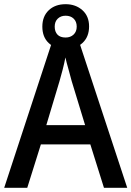

<svg xmlns="http://www.w3.org/2000/svg" viewBox="-20 -896 627 916"><path d="M476 0 411 -207H175L110 0H0L235 -716H351L587 0ZM322 -509Q317 -530 307 -564.5Q297 -599 292 -622Q287 -595 278.5 -562Q270 -529 264 -509L201 -299H386ZM293 -662Q243 -662 212.5 -690.5Q182 -719 182 -769Q182 -818 212.5 -847Q243 -876 293 -876Q341 -876 373 -847.5Q405 -819 405 -770Q405 -720 373.5 -691Q342 -662 293 -662ZM293 -717Q316 -717 331 -731Q346 -745 346 -769Q346 -793 331.5 -807Q317 -821 293 -821Q270 -821 255.5 -807Q241 -793 241 -769Q241 -745 254 -731Q267 -717 293 -717Z"/></svg>

Font: Noto Sans Sinhala SemiCondensed Medium
Style: Regular
Weight: 500
Width: 4
Designer: Jelle Bosma - Monotype Design Team
Foundry: Monotype Imaging Inc.
Version: Version 2.006; ttfautohint (v1.8.4.7-5d5b)